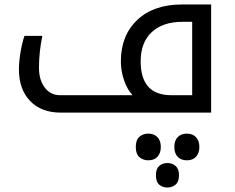

<svg xmlns="http://www.w3.org/2000/svg" viewBox="-20 -505 1052 861"><path d="M252 0Q165.5 0 115.2 -52Q64.9 -104 64.9 -193.8Q64.9 -227.1 72 -270.5Q79.1 -314 89.8 -344.2H169.9Q154.8 -272 154.8 -201.2Q154.8 -146.5 180.7 -112.3Q206.5 -78.1 249 -78.1H574.2Q550.8 -103.5 536.4 -145Q522 -186.5 522 -229Q522 -346.2 595.5 -415.5Q668.9 -484.9 795.9 -484.9H926.8V0ZM841.8 -78.1V-407.2H798.8Q710 -407.2 660.4 -360.8Q610.8 -314.5 610.8 -230Q610.8 -78.1 748 -78.1ZM731 335.9Q708.5 335.9 693.8 323Q679.2 310.1 679.2 280.8Q679.2 252.4 693.8 239.3Q708.5 226.1 731 226.1Q752 226.1 767.3 239.3Q782.7 252.4 782.7 280.8Q782.7 310.1 767.3 323Q752 335.9 731 335.9ZM645 213.9Q621.6 213.9 605.2 199.7Q588.9 185.5 588.9 153.8Q588.9 122.6 605.2 108.4Q621.6 94.2 645 94.2Q671.4 94.2 686.3 110.4Q701.2 126.5 701.2 153.8Q701.2 181.2 686.5 197.5Q671.9 213.9 645 213.9ZM817.9 213.9Q792 213.9 776.9 198.2Q761.7 182.6 761.7 153.8Q761.7 125.5 776.9 109.9Q792 94.2 817.9 94.2Q844.2 94.2 859.1 110.4Q874 126.5 874 153.8Q874 181.2 859.4 197.5Q844.7 213.9 817.9 213.9Z"/></svg>

Font: Droid Arabic Kufi
Style: Regular
Weight: 400
Designer: Pascal Zoghbi
Foundry: Irfont.ir
Version: Version 1.00 February 28, 2013, initial release